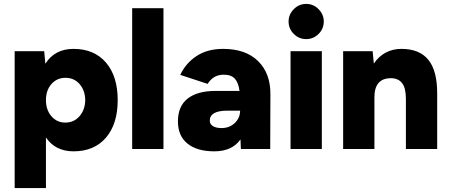

<svg xmlns="http://www.w3.org/2000/svg" viewBox="-20 -762 2299 982"><path d="M55 -500H206L212 -436Q260 -512 356 -512Q462 -512 522 -442Q582 -372 582 -250Q582 -128 522 -58Q462 12 356 12Q263 12 215 -59V200H55ZM314 -135Q358 -135 386.5 -167.5Q415 -200 416 -250Q415 -300 387 -332Q359 -364 315 -364Q271 -364 243 -332Q215 -300 215 -250Q215 -200 243 -167.5Q271 -135 314 -135Z M656 -720H816V0H656Z M1210 -49Q1167 12 1076 12Q988 12 939 -27.5Q890 -67 890 -141Q890 -219 940 -258Q990 -297 1083 -297H1205Q1200 -338 1181.5 -359Q1163 -380 1124 -380Q1071 -380 1042 -333L902 -379Q930 -439 985.5 -475.5Q1041 -512 1121 -512Q1237 -512 1300.5 -449Q1364 -386 1363 -279L1362 0H1212ZM1113 -107Q1154 -107 1181 -133Q1208 -159 1208 -196H1143Q1053 -196 1053 -145Q1053 -127 1069 -117Q1085 -107 1113 -107Z M1466 -500H1626V0H1466ZM1456 -652Q1456 -688 1482.5 -715Q1509 -742 1546 -742Q1583 -742 1609.5 -715Q1636 -688 1636 -652Q1636 -615 1609.5 -588.5Q1583 -562 1546 -562Q1509 -562 1482.5 -588.5Q1456 -615 1456 -652Z M1735 -500H1886L1892 -437Q1917 -474 1953 -493Q1989 -512 2033 -512Q2125 -512 2170.5 -456.5Q2216 -401 2216 -285V0H2056V-256Q2056 -312 2036.5 -337Q2017 -362 1979 -362Q1937 -362 1916 -337.5Q1895 -313 1895 -265V0H1735Z"/></svg>

Font: Oak Sans ExtraBold
Style: Regular
Weight: 800
Designer: Erik Kennedy, Walven
Foundry: Erik Kennedy, Walven
Version: Version 1.000